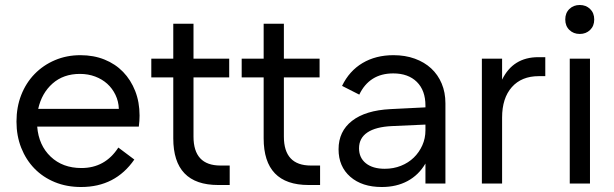

<svg xmlns="http://www.w3.org/2000/svg" viewBox="-20 -735 2459 769"><path d="M305 14Q247 14 199.5 -5.5Q152 -25 118 -60Q84 -95 65 -143Q46 -191 46 -248Q46 -306 65 -354.5Q84 -403 118.5 -438.5Q153 -474 200 -494Q247 -514 302 -514Q355 -514 398.5 -496.5Q442 -479 473 -447Q504 -415 521.5 -370.5Q539 -326 539 -272Q539 -251 536 -228H129Q135 -153 183 -107.5Q231 -62 306 -62Q401 -62 454 -144L518 -96Q442 14 305 14ZM300 -439Q234 -439 190.5 -400.5Q147 -362 133 -299H456Q455 -329 442.5 -355Q430 -381 409.5 -399.5Q389 -418 361 -428.5Q333 -439 300 -439Z M586 -500H674V-640H755V-500H898V-425H755V-188Q755 -72 863 -72H900V6H854Q674 6 674 -181V-425H586Z M948 -500H1036V-640H1117V-500H1260V-425H1117V-188Q1117 -72 1225 -72H1262V6H1216Q1036 6 1036 -181V-425H948Z M1336 -137Q1336 -209 1390 -251Q1444 -293 1544 -298L1684 -305V-312Q1684 -373 1649.5 -407Q1615 -441 1555 -441Q1507 -441 1473 -419.5Q1439 -398 1419 -356L1350 -391Q1379 -451 1432 -482.5Q1485 -514 1556 -514Q1603 -514 1641.5 -500Q1680 -486 1707 -461Q1734 -436 1749 -400.5Q1764 -365 1764 -321V0H1684V-80Q1657 -34 1612.5 -10Q1568 14 1509 14Q1430 14 1383 -27Q1336 -68 1336 -137ZM1521 -59Q1556 -59 1586 -71Q1616 -83 1637.5 -104Q1659 -125 1671.5 -153Q1684 -181 1684 -213V-236L1550 -230Q1485 -227 1451.5 -204.5Q1418 -182 1418 -141Q1418 -103 1445.5 -81Q1473 -59 1521 -59Z M1910 -500H1991V-416Q2035 -506 2136 -506H2164V-430H2138Q2069 -430 2030 -386Q1991 -342 1991 -264V0H1910Z M2262 -500H2343V0H2262ZM2302 -599Q2277 -599 2260.5 -615Q2244 -631 2244 -657Q2244 -683 2260.5 -699Q2277 -715 2302 -715Q2327 -715 2343.5 -699Q2360 -683 2360 -657Q2360 -631 2343.5 -615Q2327 -599 2302 -599Z"/></svg>

Font: NT Somic
Style: Regular
Weight: 400
Designer: Ravid Balaliev — lead type designer, mastering
Michael Voronin — secret advisor, marketing
Ivan Kovalenko — best boy
Foundry: NT Type
Version: Version 0.7